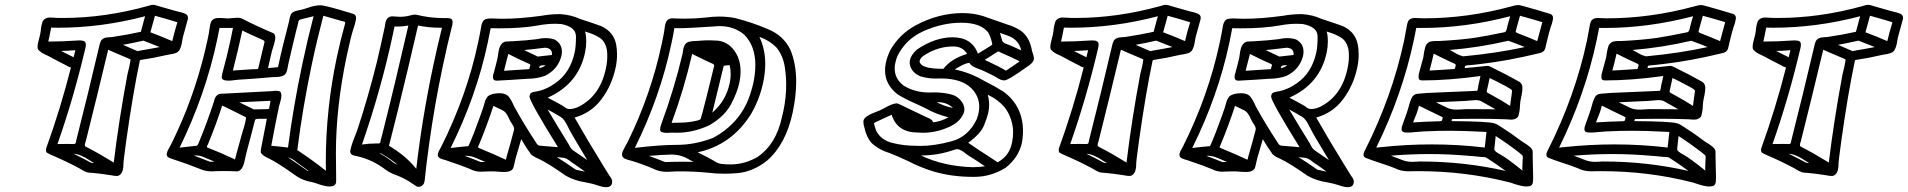

<svg xmlns="http://www.w3.org/2000/svg" viewBox="-20 -759 8009 806"><path d="M289.1 -518.6 296.4 -548.3Q266.6 -545.9 236.8 -544.9Q262.7 -531.2 289.1 -518.6ZM703.1 -586.4Q712.4 -626 724.6 -665.5Q677.7 -680.2 630.4 -692.9L625 -672.9Q617.7 -647.9 611.3 -623.5Q658.2 -606 703.1 -586.4ZM557.1 -544.4 572.3 -547.4Q611.3 -553.7 650.4 -561.5L582 -588.4Q539.1 -578.6 496.1 -570.8Q526.9 -558.1 557.1 -544.4ZM457.5 -76.7Q479 -254.4 515.1 -447.3L522.9 -479.5Q525.4 -491.2 526.9 -500.5Q527.8 -504.9 527.8 -507.3Q527.8 -509.8 526.9 -510.3Q493.7 -524.9 460.4 -538.6L434.1 -550.3Q384.8 -343.8 340.3 -167Q337.4 -159.2 336.4 -154.3V-150.9Q336.4 -149.4 336.7 -147Q336.9 -144.5 344.2 -141.1Q395 -115.2 455.1 -78.1ZM375 -74.2 357.9 -85Q316.9 -112.3 289.6 -113.3Q326.7 -95.2 362.8 -75.7ZM289.1 -154.3Q296.9 -154.3 298.3 -160.2L299.8 -168.5Q350.1 -366.7 396.5 -564.9Q398.9 -577.6 402.8 -585.4Q409.7 -602.1 440.9 -603Q446.3 -603 450.7 -603.5Q516.1 -613.3 571.3 -625.5Q576.2 -641.1 580.1 -657.7Q584 -674.3 589.4 -690.9Q405.3 -642.6 225.1 -642.6L194.8 -643.1L187 -604L182.6 -584.5Q242.7 -584.5 302.7 -588.9L314 -589.4Q328.6 -589.4 335 -585Q340.3 -581.1 340.3 -570.8Q340.3 -564.9 338.4 -556.6L337.9 -554.7Q288.1 -343.8 221.2 -154.3Q242.2 -154.8 263.7 -154.8ZM471.7 -20.5H467.8Q461.9 -20.5 455.6 -21.5L451.7 -22.5Q402.8 -30.3 368.2 -33.2Q355 -33.2 343.8 -36.1Q334.5 -39.1 311.5 -53.2Q255.4 -83 198.2 -107.4Q180.7 -115.2 176.8 -118.2Q172.9 -121.6 172.9 -128.9Q172.9 -132.3 173.8 -136.2Q233.9 -302.2 277.8 -475.6Q266.6 -478.5 256.3 -485.4Q225.1 -501 187.5 -521.5Q181.2 -524.9 173.8 -528.3Q152.8 -536.6 140.1 -550.8Q137.7 -555.2 137.7 -562.5Q137.7 -569.8 140.1 -580.6Q142.1 -589.4 144.5 -598.1Q147 -606.9 148.4 -613.8Q149.9 -619.6 150.9 -628.4Q151.9 -640.6 154.3 -652.8Q155.3 -656.2 157.7 -665.5Q160.2 -674.8 171.9 -681.6Q179.7 -685.5 189 -685.5Q198.7 -685.5 208 -684.6Q215.3 -683.6 243.7 -683.6Q419.4 -683.6 600.6 -733.9Q614.3 -738.8 622.6 -738.8Q630.4 -738.8 644 -733.9L659.2 -729.5Q687.5 -721.7 715.8 -713.4Q720.2 -711.9 727.1 -710.4Q743.2 -707.5 757.8 -701.2Q769 -695.8 769 -684.6Q769 -681.6 768.6 -678.7Q757.8 -640.6 747.6 -602.5L744.6 -586.4L742.7 -574.2Q739.7 -560.1 732.9 -547.9Q726.1 -538.6 714.4 -535.2Q702.6 -531.7 691.4 -530.3L680.2 -528.3Q619.1 -514.2 582.5 -509.3Q570.8 -507.8 569.1 -506.8Q567.4 -505.9 566.4 -501.5Q537.6 -364.7 510.7 -173.3Q498 -82.5 498 -69.3Q498 -68.8 498 -63.2Q498 -57.6 495.6 -46.4Q493.2 -34.7 486.1 -27.6Q479 -20.5 471.7 -20.5Z M1269 -43 1255.9 -52.7 1264.6 -46.9Q1269 -43.5 1269 -43ZM972.2 -110.8 973.1 -114.3 971.7 -109.9 973.6 -117.7 974.1 -118.7 995.6 -196.8Q1006.3 -229.5 1011.2 -252.9Q1012.7 -259.8 1012.7 -263.2Q1012.7 -266.1 1011.7 -267.1Q918.9 -314 912.6 -315.4Q885.3 -231 853 -153.3Q849.6 -147.9 849.1 -145Q848.6 -143.6 848.6 -142.6Q848.6 -140.6 849.6 -140.1Q905.3 -118.7 966.3 -89.8ZM1348.1 -42Q1347.7 -61 1347.7 -80.1Q1347.7 -301.3 1394.5 -521.5Q1409.2 -589.8 1428.2 -658.2L1428.7 -660.6Q1429.2 -661.6 1429.2 -663.1Q1429.2 -668 1422.9 -668.9Q1416.5 -669.9 1398.9 -675.3Q1341.8 -691.9 1337.4 -692.9Q1311 -592.8 1289.6 -492.2Q1251 -310.5 1228 -128.9Q1290.5 -87.9 1348.1 -42ZM1276.4 -41Q1254.9 -57.1 1227.5 -76.2Q1207.5 -93.8 1189 -98.1Q1229.5 -71.3 1269 -43ZM733.9 -139.2Q763.7 -143.1 794.4 -146Q800.3 -146 805.2 -147.2Q810.1 -148.4 814.9 -161.1Q850.1 -246.6 877.9 -332Q884.3 -362.8 905.3 -365.2Q946.8 -367.7 1123 -376.5Q1130.9 -377.9 1138.2 -377.9L1148.9 -377Q1161.1 -376 1161.1 -358.4Q1161.1 -351.1 1159.2 -341.3Q1157.7 -334.5 1155.3 -326.9Q1152.8 -319.3 1151.4 -313Q1136.2 -240.7 1118.7 -147Q1154.3 -144 1189 -139.6Q1211.9 -315.4 1249.5 -491.7Q1270.5 -591.3 1296.4 -690.9L1242.7 -677.7Q1233.9 -675.8 1231.9 -665.5L1231.4 -660.6Q1228 -646.5 1224.1 -632.8Q1211.4 -582 1189.9 -488.3L1186.5 -469.7Q1183.1 -453.1 1175.3 -445.3Q1162.6 -435.5 1134.3 -435.5Q1128.4 -435.5 1122.6 -435.1Q1022.5 -426.3 979.5 -424.3Q971.2 -423.8 962.4 -422.4Q950.2 -420.4 939.5 -420.4Q910.6 -420.4 910.6 -435.1Q911.1 -440.4 913.6 -452.1Q934.1 -526.9 948.7 -595.7L958 -641.6H901.4L891.6 -592.3Q842.8 -361.8 733.9 -139.2ZM1045.4 -299.8 1102.1 -300.8Q1109.4 -300.8 1110.4 -305.7Q1110.8 -307.6 1110.8 -309.8Q1110.8 -312 1115.7 -335.9L984.4 -329.6ZM861.3 -80.1Q870.6 -80.6 880.4 -80.6Q856.9 -90.8 833 -100.1Q818.8 -106.4 802.7 -106.4L793.9 -106ZM957.5 -462.9 1039.1 -468.3Q1060.5 -468.3 1063.5 -469.7L1076.7 -524.9Q1088.9 -576.2 1089.4 -577.9Q1089.8 -579.6 1090.3 -581.1V-582.5Q1090.3 -587.4 1085.4 -590.3Q1031.7 -613.8 997.1 -630.9L990.7 -601.6Q980 -551.3 957.5 -462.9ZM1363.3 23.9Q1343.3 23.9 1307.6 10.7Q1294.9 6.3 1286.6 4.9Q1253.4 -1 1226.1 -18.6Q1142.6 -78.1 1109.4 -93.3Q1078.6 -106.9 1074.7 -120.1V-123Q1074.7 -129.9 1076.2 -136.7L1100.1 -260.3H1067.9Q1059.1 -260.3 1055.4 -259.5Q1051.8 -258.8 1049.8 -252.4Q1032.7 -184.6 1014.2 -116.7Q1007.3 -85.4 1004.4 -73.2Q994.1 -39.6 974.1 -39.6Q947.3 -41 919.9 -41Q898.9 -41 887.7 -40.5Q878.9 -39.6 870.6 -39.6Q848.6 -39.6 829.6 -45.9Q763.7 -72.3 701.2 -92.3Q679.7 -97.7 679.7 -111.3Q679.7 -113.3 680.2 -115.2Q682.6 -126.5 693.4 -144Q701.7 -158.7 721.2 -201.2Q808.1 -387.7 853 -600.1Q858.4 -626.5 859.4 -637.7L861.8 -652.3Q863.3 -660.2 865.7 -667Q873.5 -681.2 890.1 -683.1L904.3 -683.6Q913.6 -683.6 922.1 -682.6Q930.7 -681.6 936 -681.6Q971.7 -684.6 976.6 -684.6Q987.8 -684.6 995.1 -681.2Q1059.1 -648.4 1126.5 -620.1Q1135.7 -614.7 1135.7 -601.6Q1135.7 -598.6 1135.3 -595.2L1133.3 -584.5Q1132.3 -578.1 1121.6 -544.9Q1113.3 -508.8 1105 -473.1L1147 -477.1Q1164.6 -560.1 1191.9 -663.1L1195.8 -681.2Q1198.2 -694.8 1204.6 -703.6Q1212.9 -711.9 1233.4 -715.8Q1247.6 -717.8 1270.5 -725.6Q1299.8 -736.8 1325.7 -736.8Q1346.7 -736.8 1464.8 -700.2Q1474.6 -695.8 1474.6 -683.6Q1474.6 -680.2 1474.1 -676.3Q1469.7 -654.3 1464.4 -640.6Q1453.1 -606.9 1435.5 -524.4Q1390.1 -309.1 1390.1 -114.7Q1390.1 -92.3 1390.6 -70.3Q1391.1 -34.7 1391.1 -15.1V0.5Q1390.6 5.9 1390.6 7.8Q1387.2 23.9 1363.3 23.9Z M1499.5 -152.3Q1528.8 -156.7 1557.1 -156.7H1569.3Q1575.7 -156.7 1577.1 -163.6L1578.6 -172.4L1583 -188Q1587.9 -208 1592.8 -227.5Q1636.2 -398.9 1694.3 -651.9Q1670.9 -647.5 1648.4 -647.5L1636.2 -647.9L1630.4 -620.1Q1580.6 -385.3 1499.5 -152.3ZM1727.5 -50.3Q1752.4 -265.6 1798.3 -481.4Q1815.4 -562 1835.4 -642.6H1826.7Q1779.3 -642.6 1734.9 -651.9Q1692.9 -468.8 1647.9 -286.1Q1626 -197.3 1620.6 -177.7L1612.8 -147Q1682.1 -106.9 1727.5 -50.3ZM1579.6 -114.7 1573.7 -115.2Q1598.6 -102.1 1621.1 -85Q1634.3 -72.8 1649.4 -66.9Q1622.6 -89.8 1591.3 -107.9L1586.9 -110.4Q1584.5 -111.3 1583 -112.8L1581.1 -113.8ZM1737.3 25.4Q1732.4 25.4 1728 22.9L1713.4 13.2Q1681.6 -9.3 1645.5 -22.9Q1621.1 -31.2 1599.6 -45.9Q1546.4 -87.4 1482.4 -102.5L1475.6 -104Q1450.2 -107.4 1450.2 -123V-126Q1456.1 -153.3 1467.8 -181.6Q1473.6 -196.3 1479 -210.4Q1524.4 -347.2 1562 -498Q1578.1 -565.9 1595.2 -646Q1596.2 -653.8 1597.7 -662.1Q1603.5 -689.5 1626 -690.4Q1634.3 -690.4 1641.4 -689.5Q1648.4 -688.5 1658.7 -688.5Q1680.7 -688.5 1698.7 -693.4Q1714.4 -697.8 1721.7 -697.8Q1726.1 -697.8 1729.5 -696.8Q1784.7 -683.1 1844.2 -683.1H1859.4Q1878.4 -682.6 1879.4 -670.4Q1879.9 -668 1879.9 -665Q1879.9 -658.2 1877.9 -650.4L1875 -639.2Q1857.4 -569.8 1838.9 -481.9Q1804.2 -318.4 1781.7 -155.8Q1767.6 -53.7 1763.2 -4.9L1761.2 6.3Q1759.8 11.7 1755.9 16.6Q1747.6 25.4 1737.3 25.4Z M2095.7 -461.9Q2148.4 -464.8 2201.7 -468.8L2206.5 -486.8Q2206.5 -489.7 2181.2 -500Q2165.5 -506.3 2113.8 -532.7Q2105 -497.1 2095.7 -461.9ZM2243.7 -473.1Q2255.9 -475.1 2267.1 -482.4L2270 -485.4Q2267.1 -484.9 2263.7 -484.9H2260.7Q2245.6 -484.9 2244.1 -477.1ZM2237.3 -521.5Q2267.1 -524.4 2297.4 -528.3V-532.2Q2297.4 -545.9 2288.6 -552.2Q2280.3 -558.6 2267.6 -558.6L2262.7 -558.1Q2221.2 -552.7 2180.2 -548.8ZM2066.4 -420.4H2064.9Q2049.3 -420.4 2049.3 -436Q2049.3 -439.9 2050.3 -445.3L2051.8 -449.2Q2064.9 -498 2068.8 -516.1Q2069.8 -521.5 2070.8 -529.1Q2071.8 -536.6 2073.2 -544.9Q2074.2 -548.8 2076.4 -557.4Q2078.6 -565.9 2085.4 -574.2Q2092.3 -582.5 2102.5 -584.5Q2110.4 -585.4 2120.6 -585.4Q2127.9 -585.4 2132.3 -585.9Q2189.5 -588.9 2234.9 -594.7Q2253.4 -599.1 2270.5 -599.1Q2290 -599.1 2307.6 -593.3Q2338.9 -576.2 2338.9 -542Q2338.9 -532.7 2336.4 -522.5Q2321.3 -466.8 2267.1 -440.4Q2234.9 -428.7 2192.9 -428.2Q2125 -423.3 2066.4 -420.4ZM2445.3 -86.9Q2376 -201.2 2365.2 -224.6Q2349.6 -258.3 2334.5 -267.6Q2307.6 -284.2 2278.8 -299.3Q2320.3 -229 2366.2 -155.3Q2374.5 -136.7 2384.3 -128.9Q2415 -108.4 2445.3 -86.9ZM2435.5 -38.6Q2409.2 -58.1 2377.9 -79.1Q2362.3 -92.8 2347.7 -96.2L2317.4 -99.6Q2351.6 -78.6 2397.5 -46.4Q2417 -43 2435.5 -38.6ZM1871.6 -137.7Q1904.8 -142.1 1946.3 -145.5Q1967.8 -192.4 1994.1 -266.6Q2011.7 -314.5 2014.2 -327.1Q2017.6 -342.3 2027.3 -354Q2043 -367.7 2077.6 -367.7Q2105 -367.7 2117.2 -351.1Q2127.4 -337.4 2134.3 -321.3Q2137.7 -313 2142.1 -305.7Q2178.2 -239.7 2231.4 -158.7Q2236.8 -148.4 2246.1 -147.5Q2288.1 -144.5 2322.3 -141.1Q2202.6 -333.5 2202.6 -354.5V-355.5Q2203.1 -357.4 2205.6 -364.3Q2208 -371.1 2225.6 -374Q2269 -380.4 2309.6 -408.7Q2374 -452.6 2392.6 -540Q2397.9 -564.5 2397.9 -605.5Q2397.9 -646.5 2335.4 -658.2Q2322.8 -659.2 2310.5 -659.2Q2274.9 -659.2 2237.3 -651.9Q2170.9 -640.1 2074.2 -640.1L2039.6 -640.6Q2034.2 -610.8 2027.8 -581.1Q1980 -355.5 1871.6 -137.7ZM2103.5 -88.4 2108.9 -108.9Q2124.5 -162.1 2137.7 -213.4Q2138.2 -215.3 2138.2 -217.3Q2138.2 -227.1 2128.9 -239.7Q2123.5 -247.1 2117.2 -260.3Q2106 -287.1 2091.8 -294.9L2051.3 -314.5Q2024.4 -232.4 1990.7 -151.4Q1986.3 -143.1 1986.3 -141.6V-141.1Q1986.3 -139.6 1992.7 -136.7Q2060.5 -108.9 2103.5 -88.4ZM1998.5 -78.6Q2007.8 -79.1 2017.6 -79.1Q1998 -87.4 1977.3 -96.2Q1956.5 -105 1939 -105L1931.2 -104.5Q1962.4 -93.3 1998.5 -78.6ZM2370.6 -301.3Q2388.2 -301.3 2408.2 -310.5Q2499 -355.5 2523.4 -471.2Q2529.3 -497.6 2529.3 -523.9Q2529.3 -536.1 2527.8 -548.3Q2521.5 -584.5 2497.8 -600.1Q2474.1 -615.7 2440.9 -625L2436 -627L2439 -614.7Q2440.9 -599.6 2440.9 -585Q2440.9 -561.5 2436 -538.6Q2408.2 -406.2 2279.3 -349.1Q2337.9 -318.4 2348.6 -310.5Q2358.4 -301.3 2370.6 -301.3ZM2524.4 26.9Q2510.3 26.9 2485.4 18.1Q2468.8 12.2 2439.9 6.8Q2392.6 0 2355 -21.5Q2279.3 -74.7 2241.2 -92.3Q2210.4 -105 2204.6 -118.2Q2191.4 -134.8 2168 -174.8L2155.8 -132.8Q2143.6 -95.2 2136.2 -58.6Q2131.3 -37.1 2097.7 -37.1Q2080.6 -37.1 2067.4 -38.6Q2058.1 -39.6 2052.2 -39.6Q2023.9 -39.6 1995.1 -38.1Q1973.1 -39.1 1954.6 -48.8Q1920.4 -63.5 1851.6 -86.4Q1835.4 -90.8 1829.1 -93.8Q1817.9 -98.6 1817.9 -108.4Q1817.9 -110.8 1818.4 -113.8Q1819.8 -121.6 1827.1 -133.8L1831.5 -141.6Q1939.9 -357.4 1987.3 -581.5Q1995.1 -617.2 2001 -652.8Q2005.9 -675.3 2020.5 -679.2Q2030.3 -681.6 2041.5 -681.6Q2052.2 -681.6 2064.2 -680.9Q2076.2 -680.2 2088.4 -680.2Q2163.1 -680.2 2253.4 -692.9Q2291.5 -699.7 2328.6 -699.7H2333.5Q2378.9 -696.3 2411.6 -680.7Q2484.9 -656.7 2504.9 -648.9Q2555.7 -625 2566.4 -573.2Q2570.3 -552.2 2570.3 -530.3Q2570.3 -503.4 2564.5 -475.6Q2548.8 -400.9 2504.4 -341.8Q2461.9 -285.2 2392.1 -265.6Q2447.3 -168.5 2507.8 -70.8Q2529.8 -34.2 2538.6 -21Q2543.5 -15.1 2547.4 -7.8Q2549.8 -2.9 2549.8 3.4Q2549.8 6.3 2549.3 9.8Q2545.4 26.9 2524.4 26.9Z M2970.2 -286.1Q3027.3 -335.4 3043 -409.2Q3047.4 -429.2 3047.4 -448.2Q3047.4 -467.8 3042.5 -485.8L3018.1 -482.9Q2994.6 -384.3 2970.2 -286.1ZM2799.3 -243.2 2834.5 -244.1Q2871.6 -244.1 2909.2 -253.4Q2918.9 -256.3 2921.1 -259.5Q2923.3 -262.7 2946.3 -353.5Q2976.6 -478.5 2978 -482.4V-483.9Q2978 -488.3 2972.4 -491Q2966.8 -493.7 2937 -507.3Q2931.6 -510.3 2919.4 -516.1Q2914.6 -518.1 2907 -522Q2899.4 -525.9 2885.7 -532.7Q2852.1 -386.7 2799.3 -243.2ZM2779.3 -201.2Q2767.6 -201.2 2758.8 -204.1Q2751 -206.5 2751 -216.3Q2751 -219.7 2752 -224.1L2753.9 -231.9Q2811 -386.7 2845.2 -532.7L2848.1 -551.8Q2850.1 -561 2854 -569.3Q2860.8 -581.1 2873.5 -584Q2886.2 -586.9 2898.9 -586.9Q2904.8 -586.9 2909.7 -587.4Q2933.1 -589.8 2957 -589.8Q2969.2 -589.8 2992.9 -588.4Q3016.6 -586.9 3043 -567.9Q3088.9 -527.3 3088.9 -460Q3088.9 -436 3083 -408.7Q3075.2 -372.6 3049.6 -322.8Q3023.9 -272.9 2961.4 -235.4L2957 -232.9Q2889.6 -201.7 2820.8 -201.7L2803.2 -202.1Q2794.4 -202.1 2789.3 -201.7Q2784.2 -201.2 2779.3 -201.2ZM2645 -138.2Q2751 -150.9 2821.3 -150.9Q2897.5 -150.9 2973.6 -180.2Q3096.7 -247.1 3133.3 -376.5Q3138.7 -393.6 3142.6 -411.1Q3150.9 -451.7 3150.9 -485.8Q3150.9 -565.4 3105 -612.8Q3062 -649.4 3001.5 -649.4Q2989.3 -649.4 2976.1 -647.9Q2870.1 -640.6 2829.1 -640.6L2811 -641.1Q2805.7 -607.9 2798.3 -575.2Q2751.5 -353 2645 -138.2ZM2772.5 -78.6Q2810.1 -80.1 2847.2 -80.1L2891.6 -79.6Q2883.8 -83 2876 -87.4Q2843.8 -108.4 2803.7 -110.4Q2754.4 -109.4 2704.1 -104.5Q2726.6 -96.7 2772.5 -78.6ZM3047.9 -68.8Q3106 -68.8 3161.1 -100.6Q3238.3 -154.3 3262.2 -266.1L3268.6 -293Q3280.3 -348.6 3280.3 -402.8Q3280.3 -440.9 3274.4 -478Q3267.6 -523.9 3240.7 -558.1Q3210.4 -589.4 3168 -604Q3192.4 -552.7 3192.4 -490.7Q3192.4 -453.1 3183.6 -412.1Q3168.9 -341.8 3131.3 -277.8Q3049.8 -149.9 2908.7 -119.6Q2959.5 -94.7 2979.5 -82.5Q2993.2 -72.8 3009.3 -70.8Q3025.4 -68.8 3047.9 -68.8ZM3021 -29.8Q2984.9 -29.8 2949.7 -34.2Q2893.1 -39.6 2835.4 -39.6Q2814 -39.6 2802 -38.6Q2790 -37.6 2778.8 -37.6Q2747.6 -37.6 2719.7 -51.8Q2710 -56.2 2701.7 -59.6Q2651.4 -78.6 2626.5 -85.4Q2616.2 -87.4 2606.9 -91.3Q2591.3 -96.7 2591.3 -110.4Q2591.3 -113.3 2591.8 -116.7Q2593.8 -126.5 2615.2 -163.6Q2712.9 -362.3 2758.3 -576.7Q2769.5 -629.4 2770 -640.1Q2770.5 -646.5 2772 -653.3Q2775.4 -669.4 2783.2 -675.8Q2791 -682.1 2803.2 -682.1Q2814.5 -682.1 2821.3 -681.2L2856 -680.7Q2900.4 -680.7 2943.8 -685.5Q2972.2 -689.5 2999 -689.5Q3032.2 -689.5 3064 -683.6Q3137.2 -665.5 3204.6 -636.2Q3268.1 -610.4 3297.4 -551.3Q3322.3 -492.7 3322.3 -416Q3322.3 -356.4 3307.6 -286.6Q3278.8 -152.3 3198.7 -83.5Q3139.6 -37.6 3075.7 -32.2Q3047.9 -29.8 3021 -29.8Z M3940.4 -470.2Q3972.2 -512.2 4039.6 -532.7Q4022 -564 3981 -564Q3921.4 -564 3866.2 -530.8Q3843.8 -518.1 3840.8 -504.4Q3840.3 -502.9 3840.3 -501.5Q3840.3 -493.2 3852.1 -484.4Q3875 -470.2 3931.6 -470.2ZM4168 -77.6Q4209 -100.6 4222.7 -140.1Q4226.6 -151.9 4229 -163.6Q4232.9 -183.1 4232.9 -202.1Q4232.9 -210 4232.4 -217.8Q4227.1 -269.5 4197.3 -308.6Q4168 -342.3 4126.5 -361.3Q4132.3 -340.3 4132.3 -318.8Q4132.3 -301.8 4128.4 -284.2Q4125 -269 4111.1 -233.4Q4097.2 -197.8 4044.4 -159.7Q4077.6 -136.2 4137.2 -98.1Q4161.1 -82.5 4168 -77.6ZM4063.5 -57.1Q4088.9 -57.1 4114.7 -61Q4080.6 -84.5 4044.9 -106.4L4033.7 -114.7Q4011.2 -132.8 3998 -132.8Q3993.7 -132.8 3989.3 -131.3Q3918.9 -106.4 3848.6 -106.4H3845.7Q3941.9 -60.5 4063.5 -57.1ZM3844.7 -146.5Q3902.3 -146.5 3974.1 -165.8Q4045.9 -185.1 4080.6 -259.3Q4085.4 -272.5 4087.9 -284.7Q4090.8 -298.3 4090.8 -310.5Q4090.8 -346.7 4068.4 -376.5Q4027.8 -429.7 3929.2 -429.7L3907.7 -429.2Q3875 -429.2 3844.2 -438.5Q3809.6 -452.6 3800.3 -484.4Q3798.8 -490.7 3798.8 -496.6Q3798.8 -502 3799.8 -506.8Q3804.2 -527.8 3828.1 -550.3Q3904.8 -602.5 3979 -602.5Q4059.6 -602.5 4085.4 -533.7L4130.4 -561.5Q4144.5 -569.3 4145.5 -573.2Q4145.5 -575.2 4144.5 -578.6Q4138.2 -606.9 4127.4 -624Q4095.2 -663.6 4015.6 -663.6Q3936 -663.6 3856 -627.9Q3782.7 -594.7 3747.6 -524.4Q3741.7 -509.8 3738.8 -496.1Q3735.8 -483.4 3735.8 -471.7Q3735.8 -428.7 3772.9 -399.9Q3820.3 -370.6 3881.8 -370.6L3903.3 -371.1Q3937.5 -371.1 3971.2 -363Q4004.9 -355 4022.9 -323.2Q4028.3 -311.5 4028.3 -299.8Q4028.3 -294.9 4027.3 -290Q4024.9 -278.8 4012 -261Q3999 -243.2 3968.3 -228Q3912.1 -201.7 3855 -201.7Q3844.2 -201.7 3833.5 -202.6Q3746.1 -202.6 3723.1 -277.3L3693.4 -263.7Q3649.4 -243.7 3648.9 -242.2V-241.7Q3648.9 -236.8 3657.7 -210.9Q3678.2 -170.4 3727.1 -158.7Q3775.9 -147 3822.8 -147ZM3980.5 -305.7Q3955.6 -330.1 3916.5 -330.1H3912.1Q3939.9 -314.5 3980.5 -305.7ZM4202.6 -462.4 4221.7 -474.6Q4241.2 -487.8 4260.7 -501.5Q4222.7 -520.5 4180.7 -538.6Q4173.8 -543 4170.9 -543Q4168.5 -543 4166 -541Q4154.3 -533.2 4142.6 -525.9Q4142.6 -525.4 4142.1 -525.4L4113.8 -507.8Q4181.6 -476.1 4202.6 -462.4ZM4267.1 -547.4Q4256.3 -593.8 4210.4 -609.4L4177.7 -621.1Q4183.1 -604.5 4187.5 -587.4Q4190.4 -578.6 4212.4 -571.8Q4227.1 -566.4 4267.1 -547.4ZM4071.8 -16.6H4062Q3973.1 -16.6 3892.6 -41Q3839.8 -58.1 3791.5 -83Q3744.6 -105 3714.8 -116.2Q3669.4 -129.9 3637.2 -160.2Q3617.2 -184.1 3608.9 -222.7Q3604.5 -235.8 3604.5 -246.1Q3604.5 -250 3605 -253.4Q3608.9 -271.5 3659.2 -290Q3674.8 -295.4 3692.4 -305.2Q3724.1 -323.7 3743.7 -325.2Q3750 -325.2 3781.2 -309.1Q3835.4 -283.7 3869.1 -267.1Q3892.1 -258.3 3895.5 -249.5Q3896.5 -248 3896.5 -246.6V-245.6Q3927.7 -248 3961.9 -266.6Q3909.7 -279.3 3864.7 -304.7Q3836.4 -318.8 3816.9 -327.1Q3780.3 -342.8 3747.6 -363.3Q3695.3 -404.3 3695.3 -463.4Q3695.3 -478.5 3698.7 -495.1Q3704.1 -521 3717.8 -549.3Q3756.8 -616.7 3825.2 -653.3Q3920.9 -704.1 4021.5 -704.1Q4066.4 -704.1 4107.4 -691.4L4208 -656.2Q4239.7 -647 4265.6 -629.9Q4303.2 -602.1 4312.5 -544.4L4315.9 -534.2Q4320.3 -522 4320.3 -513.2Q4320.3 -510.7 4319.8 -508.3Q4316.9 -494.6 4292 -479Q4211.9 -421.4 4195.8 -421.4Q4182.1 -421.4 4162.6 -434.1L4152.3 -440.4Q4105 -464.4 4088.4 -469.7Q4057.6 -480.5 4051.8 -492.2Q4050.3 -494.6 4045.9 -494.6Q4042 -494.6 4032 -491Q4022 -487.3 4008.1 -479.5Q3994.1 -471.7 3988.3 -467.3Q4051.3 -454.6 4109.9 -420.4Q4155.8 -397.5 4192.9 -374Q4274.4 -313.5 4274.4 -208.5Q4274.4 -192.9 4272.5 -176.8Q4271.5 -168.5 4270 -160.2Q4256.8 -98.1 4200.7 -54.2Q4138.2 -16.6 4071.8 -16.6Z M4540.5 -518.6 4547.9 -548.3Q4518.1 -545.9 4488.3 -544.9Q4514.2 -531.2 4540.5 -518.6ZM4954.6 -586.4Q4963.9 -626 4976.1 -665.5Q4929.2 -680.2 4881.8 -692.9L4876.5 -672.9Q4869.1 -647.9 4862.8 -623.5Q4909.7 -606 4954.6 -586.4ZM4808.6 -544.4 4823.7 -547.4Q4862.8 -553.7 4901.9 -561.5L4833.5 -588.4Q4790.5 -578.6 4747.6 -570.8Q4778.3 -558.1 4808.6 -544.4ZM4709 -76.7Q4730.5 -254.4 4766.6 -447.3L4774.4 -479.5Q4776.9 -491.2 4778.3 -500.5Q4779.3 -504.9 4779.3 -507.3Q4779.3 -509.8 4778.3 -510.3Q4745.1 -524.9 4711.9 -538.6L4685.5 -550.3Q4636.2 -343.8 4591.8 -167Q4588.9 -159.2 4587.9 -154.3V-150.9Q4587.9 -149.4 4588.1 -147Q4588.4 -144.5 4595.7 -141.1Q4646.5 -115.2 4706.5 -78.1ZM4626.5 -74.2 4609.4 -85Q4568.4 -112.3 4541 -113.3Q4578.1 -95.2 4614.3 -75.7ZM4540.5 -154.3Q4548.3 -154.3 4549.8 -160.2L4551.3 -168.5Q4601.6 -366.7 4647.9 -564.9Q4650.4 -577.6 4654.3 -585.4Q4661.1 -602.1 4692.4 -603Q4697.8 -603 4702.1 -603.5Q4767.6 -613.3 4822.8 -625.5Q4827.6 -641.1 4831.5 -657.7Q4835.4 -674.3 4840.8 -690.9Q4656.7 -642.6 4476.6 -642.6L4446.3 -643.1L4438.5 -604L4434.1 -584.5Q4494.1 -584.5 4554.2 -588.9L4565.4 -589.4Q4580.1 -589.4 4586.4 -585Q4591.8 -581.1 4591.8 -570.8Q4591.8 -564.9 4589.8 -556.6L4589.4 -554.7Q4539.6 -343.8 4472.7 -154.3Q4493.7 -154.8 4515.1 -154.8ZM4723.1 -20.5H4719.2Q4713.4 -20.5 4707 -21.5L4703.1 -22.5Q4654.3 -30.3 4619.6 -33.2Q4606.4 -33.2 4595.2 -36.1Q4585.9 -39.1 4563 -53.2Q4506.8 -83 4449.7 -107.4Q4432.1 -115.2 4428.2 -118.2Q4424.3 -121.6 4424.3 -128.9Q4424.3 -132.3 4425.3 -136.2Q4485.4 -302.2 4529.3 -475.6Q4518.1 -478.5 4507.8 -485.4Q4476.6 -501 4439 -521.5Q4432.6 -524.9 4425.3 -528.3Q4404.3 -536.6 4391.6 -550.8Q4389.2 -555.2 4389.2 -562.5Q4389.2 -569.8 4391.6 -580.6Q4393.6 -589.4 4396 -598.1Q4398.4 -606.9 4399.9 -613.8Q4401.4 -619.6 4402.3 -628.4Q4403.3 -640.6 4405.8 -652.8Q4406.7 -656.2 4409.2 -665.5Q4411.6 -674.8 4423.3 -681.6Q4431.2 -685.5 4440.4 -685.5Q4450.2 -685.5 4459.5 -684.6Q4466.8 -683.6 4495.1 -683.6Q4670.9 -683.6 4852.1 -733.9Q4865.7 -738.8 4874 -738.8Q4881.8 -738.8 4895.5 -733.9L4910.6 -729.5Q4939 -721.7 4967.3 -713.4Q4971.7 -711.9 4978.5 -710.4Q4994.6 -707.5 5009.3 -701.2Q5020.5 -695.8 5020.5 -684.6Q5020.5 -681.6 5020 -678.7Q5009.3 -640.6 4999 -602.5L4996.1 -586.4L4994.1 -574.2Q4991.2 -560.1 4984.4 -547.9Q4977.5 -538.6 4965.8 -535.2Q4954.1 -531.7 4942.9 -530.3L4931.6 -528.3Q4870.6 -514.2 4834 -509.3Q4822.3 -507.8 4820.6 -506.8Q4818.8 -505.9 4817.9 -501.5Q4789.1 -364.7 4762.2 -173.3Q4749.5 -82.5 4749.5 -69.3Q4749.5 -68.8 4749.5 -63.2Q4749.5 -57.6 4747.1 -46.4Q4744.6 -34.7 4737.5 -27.6Q4730.5 -20.5 4723.1 -20.5Z M5209 -461.9Q5261.7 -464.8 5314.9 -468.8L5319.8 -486.8Q5319.8 -489.7 5294.4 -500Q5278.8 -506.3 5227.1 -532.7Q5218.3 -497.1 5209 -461.9ZM5356.9 -473.1Q5369.1 -475.1 5380.4 -482.4L5383.3 -485.4Q5380.4 -484.9 5377 -484.9H5374Q5358.9 -484.9 5357.4 -477.1ZM5350.6 -521.5Q5380.4 -524.4 5410.6 -528.3V-532.2Q5410.6 -545.9 5401.9 -552.2Q5393.6 -558.6 5380.9 -558.6L5376 -558.1Q5334.5 -552.7 5293.5 -548.8ZM5179.7 -420.4H5178.2Q5162.6 -420.4 5162.6 -436Q5162.6 -439.9 5163.6 -445.3L5165 -449.2Q5178.2 -498 5182.1 -516.1Q5183.1 -521.5 5184.1 -529.1Q5185.1 -536.6 5186.5 -544.9Q5187.5 -548.8 5189.7 -557.4Q5191.9 -565.9 5198.7 -574.2Q5205.6 -582.5 5215.8 -584.5Q5223.6 -585.4 5233.9 -585.4Q5241.2 -585.4 5245.6 -585.9Q5302.7 -588.9 5348.1 -594.7Q5366.7 -599.1 5383.8 -599.1Q5403.3 -599.1 5420.9 -593.3Q5452.1 -576.2 5452.1 -542Q5452.1 -532.7 5449.7 -522.5Q5434.6 -466.8 5380.4 -440.4Q5348.1 -428.7 5306.2 -428.2Q5238.3 -423.3 5179.7 -420.4ZM5558.6 -86.9Q5489.3 -201.2 5478.5 -224.6Q5462.9 -258.3 5447.8 -267.6Q5420.9 -284.2 5392.1 -299.3Q5433.6 -229 5479.5 -155.3Q5487.8 -136.7 5497.6 -128.9Q5528.3 -108.4 5558.6 -86.9ZM5548.8 -38.6Q5522.5 -58.1 5491.2 -79.1Q5475.6 -92.8 5460.9 -96.2L5430.7 -99.6Q5464.8 -78.6 5510.7 -46.4Q5530.3 -43 5548.8 -38.6ZM4984.9 -137.7Q5018.1 -142.1 5059.6 -145.5Q5081.1 -192.4 5107.4 -266.6Q5125 -314.5 5127.4 -327.1Q5130.9 -342.3 5140.6 -354Q5156.2 -367.7 5190.9 -367.7Q5218.3 -367.7 5230.5 -351.1Q5240.7 -337.4 5247.6 -321.3Q5251 -313 5255.4 -305.7Q5291.5 -239.7 5344.7 -158.7Q5350.1 -148.4 5359.4 -147.5Q5401.4 -144.5 5435.5 -141.1Q5315.9 -333.5 5315.9 -354.5V-355.5Q5316.4 -357.4 5318.8 -364.3Q5321.3 -371.1 5338.9 -374Q5382.3 -380.4 5422.9 -408.7Q5487.3 -452.6 5505.9 -540Q5511.2 -564.5 5511.2 -605.5Q5511.2 -646.5 5448.7 -658.2Q5436 -659.2 5423.8 -659.2Q5388.2 -659.2 5350.6 -651.9Q5284.2 -640.1 5187.5 -640.1L5152.8 -640.6Q5147.5 -610.8 5141.1 -581.1Q5093.3 -355.5 4984.9 -137.7ZM5216.8 -88.4 5222.2 -108.9Q5237.8 -162.1 5251 -213.4Q5251.5 -215.3 5251.5 -217.3Q5251.5 -227.1 5242.2 -239.7Q5236.8 -247.1 5230.5 -260.3Q5219.2 -287.1 5205.1 -294.9L5164.6 -314.5Q5137.7 -232.4 5104 -151.4Q5099.6 -143.1 5099.6 -141.6V-141.1Q5099.6 -139.6 5106 -136.7Q5173.8 -108.9 5216.8 -88.4ZM5111.8 -78.6Q5121.1 -79.1 5130.9 -79.1Q5111.3 -87.4 5090.6 -96.2Q5069.8 -105 5052.2 -105L5044.4 -104.5Q5075.7 -93.3 5111.8 -78.6ZM5483.9 -301.3Q5501.5 -301.3 5521.5 -310.5Q5612.3 -355.5 5636.7 -471.2Q5642.6 -497.6 5642.6 -523.9Q5642.6 -536.1 5641.1 -548.3Q5634.8 -584.5 5611.1 -600.1Q5587.4 -615.7 5554.2 -625L5549.3 -627L5552.2 -614.7Q5554.2 -599.6 5554.2 -585Q5554.2 -561.5 5549.3 -538.6Q5521.5 -406.2 5392.6 -349.1Q5451.2 -318.4 5461.9 -310.5Q5471.7 -301.3 5483.9 -301.3ZM5637.7 26.9Q5623.5 26.9 5598.6 18.1Q5582 12.2 5553.2 6.8Q5505.9 0 5468.3 -21.5Q5392.6 -74.7 5354.5 -92.3Q5323.7 -105 5317.9 -118.2Q5304.7 -134.8 5281.2 -174.8L5269 -132.8Q5256.8 -95.2 5249.5 -58.6Q5244.6 -37.1 5210.9 -37.1Q5193.8 -37.1 5180.7 -38.6Q5171.4 -39.6 5165.5 -39.6Q5137.2 -39.6 5108.4 -38.1Q5086.4 -39.1 5067.9 -48.8Q5033.7 -63.5 4964.8 -86.4Q4948.7 -90.8 4942.4 -93.8Q4931.2 -98.6 4931.2 -108.4Q4931.2 -110.8 4931.6 -113.8Q4933.1 -121.6 4940.4 -133.8L4944.8 -141.6Q5053.2 -357.4 5100.6 -581.5Q5108.4 -617.2 5114.3 -652.8Q5119.1 -675.3 5133.8 -679.2Q5143.6 -681.6 5154.8 -681.6Q5165.5 -681.6 5177.5 -680.9Q5189.5 -680.2 5201.7 -680.2Q5276.4 -680.2 5366.7 -692.9Q5404.8 -699.7 5441.9 -699.7H5446.8Q5492.2 -696.3 5524.9 -680.7Q5598.1 -656.7 5618.2 -648.9Q5668.9 -625 5679.7 -573.2Q5683.6 -552.2 5683.6 -530.3Q5683.6 -503.4 5677.7 -475.6Q5662.1 -400.9 5617.7 -341.8Q5575.2 -285.2 5505.4 -265.6Q5560.5 -168.5 5621.1 -70.8Q5643.1 -34.2 5651.9 -21Q5656.7 -15.1 5660.6 -7.8Q5663.1 -2.9 5663.1 3.4Q5663.1 6.3 5662.6 9.8Q5658.7 26.9 5637.7 26.9Z M6196.8 -334.5Q6187.5 -338.9 6175.3 -338.9Q6162.1 -338.4 6148.9 -336.9L6132.3 -335.4Q6070.3 -333 6007.8 -329.6Q6033.7 -317.4 6059.1 -304.7Q6075.2 -298.8 6095.2 -298.8Q6104 -298.8 6113.8 -299.6Q6123.5 -300.3 6132.3 -300.8H6174.3Q6216.3 -300.8 6257.8 -300.3Q6228 -317.4 6197.8 -334V-333.5ZM6371.6 -42.5Q6370.6 -43.9 6370.6 -53.2Q6370.6 -63 6371.6 -80.1L6372.6 -96.2V-99.1Q6372.6 -101.6 6372.1 -104.2Q6371.6 -106.9 6356.9 -118.7Q6309.6 -155.3 6258.8 -188L6252.9 -132.3Q6252.9 -123.5 6280.8 -108.9Q6306.2 -95.2 6371.6 -42.5ZM6300.3 -41.5Q6261.7 -70.3 6220.2 -96.7Q6215.3 -100.1 6200.7 -100.1Q6195.8 -100.1 6192.4 -100.6Q6157.7 -104.5 6149.9 -104.5Q6062.5 -112.3 5981.4 -112.3Q5900.9 -112.3 5818.8 -105.5Q5845.7 -95.7 5872.6 -85Q5889.6 -79.6 5908.7 -79.6Q5916.5 -79.6 5924.8 -80.3Q5933.1 -81.1 5941.9 -81.1Q6127 -81.1 6300.3 -41.5ZM5757.3 -139.2 5778.3 -141.6 5775.4 -141.1Q5884.3 -152.8 5990.7 -152.8Q6103 -152.8 6212.9 -139.6Q6216.3 -173.8 6220.2 -205.1L6197.8 -206.1Q6124 -210 6068.8 -210L6015.1 -209.5Q5943.4 -207.5 5919.9 -204.6Q5904.8 -202.6 5890.6 -202.6Q5883.3 -202.6 5876.5 -203.1Q5863.8 -205.6 5863.8 -215.8V-217.3L5864.7 -226.1Q5866.7 -233.4 5869.6 -240.7Q5890.6 -297.4 5894.3 -313.7Q5897.9 -330.1 5905.3 -346.4Q5912.6 -362.8 5928.7 -365.2Q5971.2 -369.6 6013.2 -370.6Q6036.1 -371.1 6163.1 -377Q6172.4 -377.9 6181.2 -377.9Q6182.1 -377.9 6184.6 -390.1Q6185.5 -394.5 6185.5 -397.9L6194.8 -439.9Q6060.5 -421.4 5950.2 -421.4Q5935.1 -421.4 5935.1 -433.1V-437Q5935.1 -443.8 5936.5 -450.7L5938.5 -457.5Q5946.8 -487.8 5955.1 -518.6Q5956.1 -524.4 5957 -532.2Q5958 -540 5959.5 -546.9Q5960.9 -554.2 5964.1 -564.5Q5967.3 -574.7 5978.5 -582Q5987.3 -586.9 6010.7 -586.9H6022Q6107.4 -591.3 6169.4 -600.1Q6225.6 -608.9 6296.9 -624Q6302.7 -626 6306.2 -640.1L6306.6 -643.1Q6311 -663.1 6319.8 -690.9Q6131.8 -641.6 5949.2 -641.6H5925.3Q5920.9 -617.2 5915.5 -592.3Q5866.7 -361.8 5757.3 -139.2ZM6090.8 -489.3Q6044.4 -510.3 5998.5 -533.7Q5990.7 -498 5981 -462.9Q6038.1 -465.8 6076.2 -468.8H6081.1Q6084 -468.8 6085.7 -469.7Q6087.4 -470.7 6088.9 -475.6L6091.8 -488.8Q6091.3 -486.8 6090.8 -486.3H6089.8Q6089.4 -486.8 6089.6 -487.5Q6089.8 -488.3 6089.8 -488.8ZM6122.6 -522.5Q6266.1 -536.1 6380.9 -561.5Q6347.2 -575.2 6312 -587.9Q6188.5 -559.1 6065.9 -549.3Q6074.2 -545.4 6083 -540Q6102.5 -527.3 6122.6 -522.5ZM6433.1 -586.4Q6442.4 -621.6 6454.6 -666Q6407.7 -680.2 6360.8 -692.9Q6353 -667 6346.2 -640.6L6343.8 -630.9Q6343.3 -628.9 6342.8 -626V-625.5Q6342.8 -623 6353.5 -618.7Q6388.7 -605.5 6433.1 -586.4ZM6036.6 -266.6Q5986.8 -291.5 5936.5 -315.4Q5931.2 -290.5 5919.4 -264.2L5912.1 -245.1Q5961.4 -248.5 6022.5 -250Q6030.3 -250 6032.2 -252Q6034.2 -253.9 6034.7 -257.8L6036.1 -264.2V-265.6ZM6319.3 -314.5Q6322.3 -340.3 6326.2 -366.2Q6327.6 -373 6327.6 -377Q6327.1 -382.3 6317.4 -387.7Q6309.1 -392.1 6301.3 -397Q6261.2 -418.5 6233.4 -431.6L6223.1 -384.3L6221.7 -379.4Q6221.2 -377 6221.2 -373.5Q6221.2 -370.1 6245.1 -358.4Q6283.2 -337.4 6319.3 -314.5ZM6387.7 23.9Q6366.7 23.9 6325.7 9.3Q6317.9 6.3 6314 5.9Q6131.3 -40.5 5934.1 -40.5L5888.7 -40Q5859.9 -40.5 5835.9 -52.7L5824.7 -57.1Q5796.9 -67.4 5768.8 -76.4Q5740.7 -85.4 5713.4 -96.2Q5704.1 -99.6 5704.1 -109.4Q5704.1 -111.8 5704.6 -114.7Q5706.1 -121.6 5710 -127.9Q5824.7 -355.5 5874.5 -589.4Q5881.3 -623.5 5887.2 -657.7Q5888.2 -662.6 5891.1 -668.9Q5896.5 -682.6 5918 -683.6Q5925.8 -683.6 5932.9 -682.9Q5939.9 -682.1 5957.5 -682.1Q6139.6 -682.1 6323.7 -731.9L6328.6 -733.4Q6343.8 -737.8 6353.5 -737.8Q6358.9 -737.8 6365.5 -735.8Q6372.1 -733.9 6380.4 -731.9Q6426.8 -719.2 6488.8 -700.2Q6499.5 -695.8 6499.5 -683.1Q6499.5 -680.7 6499 -678.2L6497.6 -670.9Q6495.1 -658.2 6489.7 -645.5Q6483.4 -626.5 6471.7 -577.1L6466.8 -555.7Q6461.4 -538.6 6439.5 -535.2Q6308.6 -503.4 6197.8 -490.7Q6167.5 -486.8 6138.2 -484.4Q6130.9 -483.4 6130.4 -481.7Q6129.9 -480 6128.4 -473.1Q6175.3 -477.1 6222.2 -482.4H6224.1Q6231.4 -482.4 6242.7 -476.1Q6245.6 -474.1 6248.5 -473.1Q6302.2 -447.3 6358.4 -415.5Q6371.1 -406.7 6371.1 -391.1V-388.7Q6370.6 -374.5 6367.7 -359.9L6365.7 -351.6Q6361.3 -330.6 6360.8 -316.9Q6360.8 -301.3 6357.4 -285.6Q6356.9 -283.7 6354.7 -273.9Q6352.5 -264.2 6336.4 -258.3Q6329.6 -256.8 6322.3 -256.8Q6316.4 -256.8 6310.8 -257.6Q6305.2 -258.3 6300.3 -258.3Q6249 -260.3 6190.9 -260.3Q6114.7 -260.3 6083 -259.3Q6075.7 -259.3 6075.2 -258.1Q6074.7 -256.8 6073.2 -250.5Q6227.1 -249.5 6253.4 -241.2Q6264.2 -237.8 6276.4 -229.5Q6325.7 -198.2 6368.7 -165.5Q6373.5 -162.1 6380.4 -158.2Q6392.1 -150.9 6402.8 -141.8Q6413.6 -132.8 6414.1 -122.1V-106.4Q6414.1 -82.5 6415 -59.1Q6416 -33.2 6416 -16.6Q6416 -5.9 6415.5 1Q6415 5.9 6414.6 8.3Q6412.1 20.5 6399.4 22.9Q6394 23.9 6387.7 23.9Z M6964.4 -334.5Q6955.1 -338.9 6942.9 -338.9Q6929.7 -338.4 6916.5 -336.9L6899.9 -335.4Q6837.9 -333 6775.4 -329.6Q6801.3 -317.4 6826.7 -304.7Q6842.8 -298.8 6862.8 -298.8Q6871.6 -298.8 6881.3 -299.6Q6891.1 -300.3 6899.9 -300.8H6941.9Q6983.9 -300.8 7025.4 -300.3Q6995.6 -317.4 6965.3 -334V-333.5ZM7139.2 -42.5Q7138.2 -43.9 7138.2 -53.2Q7138.2 -63 7139.2 -80.1L7140.1 -96.2V-99.1Q7140.1 -101.6 7139.6 -104.2Q7139.2 -106.9 7124.5 -118.7Q7077.1 -155.3 7026.4 -188L7020.5 -132.3Q7020.5 -123.5 7048.3 -108.9Q7073.7 -95.2 7139.2 -42.5ZM7067.9 -41.5Q7029.3 -70.3 6987.8 -96.7Q6982.9 -100.1 6968.3 -100.1Q6963.4 -100.1 6960 -100.6Q6925.3 -104.5 6917.5 -104.5Q6830.1 -112.3 6749 -112.3Q6668.5 -112.3 6586.4 -105.5Q6613.3 -95.7 6640.1 -85Q6657.2 -79.6 6676.3 -79.6Q6684.1 -79.6 6692.4 -80.3Q6700.7 -81.1 6709.5 -81.1Q6894.5 -81.1 7067.9 -41.5ZM6524.9 -139.2 6545.9 -141.6 6543 -141.1Q6651.9 -152.8 6758.3 -152.8Q6870.6 -152.8 6980.5 -139.6Q6983.9 -173.8 6987.8 -205.1L6965.3 -206.1Q6891.6 -210 6836.4 -210L6782.7 -209.5Q6710.9 -207.5 6687.5 -204.6Q6672.4 -202.6 6658.2 -202.6Q6650.9 -202.6 6644 -203.1Q6631.3 -205.6 6631.3 -215.8V-217.3L6632.3 -226.1Q6634.3 -233.4 6637.2 -240.7Q6658.2 -297.4 6661.9 -313.7Q6665.5 -330.1 6672.9 -346.4Q6680.2 -362.8 6696.3 -365.2Q6738.8 -369.6 6780.8 -370.6Q6803.7 -371.1 6930.7 -377Q6939.9 -377.9 6948.7 -377.9Q6949.7 -377.9 6952.1 -390.1Q6953.1 -394.5 6953.1 -397.9L6962.4 -439.9Q6828.1 -421.4 6717.8 -421.4Q6702.6 -421.4 6702.6 -433.1V-437Q6702.6 -443.8 6704.1 -450.7L6706.1 -457.5Q6714.4 -487.8 6722.7 -518.6Q6723.6 -524.4 6724.6 -532.2Q6725.6 -540 6727.1 -546.9Q6728.5 -554.2 6731.7 -564.5Q6734.9 -574.7 6746.1 -582Q6754.9 -586.9 6778.3 -586.9H6789.6Q6875 -591.3 6937 -600.1Q6993.2 -608.9 7064.5 -624Q7070.3 -626 7073.7 -640.1L7074.2 -643.1Q7078.6 -663.1 7087.4 -690.9Q6899.4 -641.6 6716.8 -641.6H6692.9Q6688.5 -617.2 6683.1 -592.3Q6634.3 -361.8 6524.9 -139.2ZM6858.4 -489.3Q6812 -510.3 6766.1 -533.7Q6758.3 -498 6748.5 -462.9Q6805.7 -465.8 6843.8 -468.8H6848.6Q6851.6 -468.8 6853.3 -469.7Q6855 -470.7 6856.4 -475.6L6859.4 -488.8Q6858.9 -486.8 6858.4 -486.3H6857.4Q6856.9 -486.8 6857.2 -487.5Q6857.4 -488.3 6857.4 -488.8ZM6890.1 -522.5Q7033.7 -536.1 7148.4 -561.5Q7114.7 -575.2 7079.6 -587.9Q6956.1 -559.1 6833.5 -549.3Q6841.8 -545.4 6850.6 -540Q6870.1 -527.3 6890.1 -522.5ZM7200.7 -586.4Q7210 -621.6 7222.2 -666Q7175.3 -680.2 7128.4 -692.9Q7120.6 -667 7113.8 -640.6L7111.3 -630.9Q7110.8 -628.9 7110.4 -626V-625.5Q7110.4 -623 7121.1 -618.7Q7156.2 -605.5 7200.7 -586.4ZM6804.2 -266.6Q6754.4 -291.5 6704.1 -315.4Q6698.7 -290.5 6687 -264.2L6679.7 -245.1Q6729 -248.5 6790 -250Q6797.9 -250 6799.8 -252Q6801.8 -253.9 6802.2 -257.8L6803.7 -264.2V-265.6ZM7086.9 -314.5Q7089.8 -340.3 7093.8 -366.2Q7095.2 -373 7095.2 -377Q7094.7 -382.3 7085 -387.7Q7076.7 -392.1 7068.8 -397Q7028.8 -418.5 7001 -431.6L6990.7 -384.3L6989.3 -379.4Q6988.8 -377 6988.8 -373.5Q6988.8 -370.1 7012.7 -358.4Q7050.8 -337.4 7086.9 -314.5ZM7155.3 23.9Q7134.3 23.9 7093.3 9.3Q7085.4 6.3 7081.5 5.9Q6898.9 -40.5 6701.7 -40.5L6656.2 -40Q6627.4 -40.5 6603.5 -52.7L6592.3 -57.1Q6564.5 -67.4 6536.4 -76.4Q6508.3 -85.4 6481 -96.2Q6471.7 -99.6 6471.7 -109.4Q6471.7 -111.8 6472.2 -114.7Q6473.6 -121.6 6477.5 -127.9Q6592.3 -355.5 6642.1 -589.4Q6648.9 -623.5 6654.8 -657.7Q6655.8 -662.6 6658.7 -668.9Q6664.1 -682.6 6685.5 -683.6Q6693.4 -683.6 6700.4 -682.9Q6707.5 -682.1 6725.1 -682.1Q6907.2 -682.1 7091.3 -731.9L7096.2 -733.4Q7111.3 -737.8 7121.1 -737.8Q7126.5 -737.8 7133.1 -735.8Q7139.6 -733.9 7147.9 -731.9Q7194.3 -719.2 7256.3 -700.2Q7267.1 -695.8 7267.1 -683.1Q7267.1 -680.7 7266.6 -678.2L7265.1 -670.9Q7262.7 -658.2 7257.3 -645.5Q7251 -626.5 7239.3 -577.1L7234.4 -555.7Q7229 -538.6 7207 -535.2Q7076.2 -503.4 6965.3 -490.7Q6935.1 -486.8 6905.8 -484.4Q6898.4 -483.4 6897.9 -481.7Q6897.5 -480 6896 -473.1Q6942.9 -477.1 6989.7 -482.4H6991.7Q6999 -482.4 7010.3 -476.1Q7013.2 -474.1 7016.1 -473.1Q7069.8 -447.3 7126 -415.5Q7138.7 -406.7 7138.7 -391.1V-388.7Q7138.2 -374.5 7135.3 -359.9L7133.3 -351.6Q7128.9 -330.6 7128.4 -316.9Q7128.4 -301.3 7125 -285.6Q7124.5 -283.7 7122.3 -273.9Q7120.1 -264.2 7104 -258.3Q7097.2 -256.8 7089.8 -256.8Q7084 -256.8 7078.4 -257.6Q7072.8 -258.3 7067.9 -258.3Q7016.6 -260.3 6958.5 -260.3Q6882.3 -260.3 6850.6 -259.3Q6843.3 -259.3 6842.8 -258.1Q6842.3 -256.8 6840.8 -250.5Q6994.6 -249.5 7021 -241.2Q7031.7 -237.8 7043.9 -229.5Q7093.3 -198.2 7136.2 -165.5Q7141.1 -162.1 7147.9 -158.2Q7159.7 -150.9 7170.4 -141.8Q7181.2 -132.8 7181.6 -122.1V-106.4Q7181.6 -82.5 7182.6 -59.1Q7183.6 -33.2 7183.6 -16.6Q7183.6 -5.9 7183.1 1Q7182.6 5.9 7182.1 8.3Q7179.7 20.5 7167 22.9Q7161.6 23.9 7155.3 23.9Z M7488.8 -518.6 7496.1 -548.3Q7466.3 -545.9 7436.5 -544.9Q7462.4 -531.2 7488.8 -518.6ZM7902.8 -586.4Q7912.1 -626 7924.3 -665.5Q7877.4 -680.2 7830.1 -692.9L7824.7 -672.9Q7817.4 -647.9 7811 -623.5Q7857.9 -606 7902.8 -586.4ZM7756.8 -544.4 7772 -547.4Q7811 -553.7 7850.1 -561.5L7781.7 -588.4Q7738.8 -578.6 7695.8 -570.8Q7726.6 -558.1 7756.8 -544.4ZM7657.2 -76.7Q7678.7 -254.4 7714.8 -447.3L7722.7 -479.5Q7725.1 -491.2 7726.6 -500.5Q7727.5 -504.9 7727.5 -507.3Q7727.5 -509.8 7726.6 -510.3Q7693.4 -524.9 7660.2 -538.6L7633.8 -550.3Q7584.5 -343.8 7540 -167Q7537.1 -159.2 7536.1 -154.3V-150.9Q7536.1 -149.4 7536.4 -147Q7536.6 -144.5 7543.9 -141.1Q7594.7 -115.2 7654.8 -78.1ZM7574.7 -74.2 7557.6 -85Q7516.6 -112.3 7489.3 -113.3Q7526.4 -95.2 7562.5 -75.7ZM7488.8 -154.3Q7496.6 -154.3 7498 -160.2L7499.5 -168.5Q7549.8 -366.7 7596.2 -564.9Q7598.6 -577.6 7602.5 -585.4Q7609.4 -602.1 7640.6 -603Q7646 -603 7650.4 -603.5Q7715.8 -613.3 7771 -625.5Q7775.9 -641.1 7779.8 -657.7Q7783.7 -674.3 7789.1 -690.9Q7605 -642.6 7424.8 -642.6L7394.5 -643.1L7386.7 -604L7382.3 -584.5Q7442.4 -584.5 7502.4 -588.9L7513.7 -589.4Q7528.3 -589.4 7534.7 -585Q7540 -581.1 7540 -570.8Q7540 -564.9 7538.1 -556.6L7537.6 -554.7Q7487.8 -343.8 7420.9 -154.3Q7441.9 -154.8 7463.4 -154.8ZM7671.4 -20.5H7667.5Q7661.6 -20.5 7655.3 -21.5L7651.4 -22.5Q7602.5 -30.3 7567.9 -33.2Q7554.7 -33.2 7543.5 -36.1Q7534.2 -39.1 7511.2 -53.2Q7455.1 -83 7397.9 -107.4Q7380.4 -115.2 7376.5 -118.2Q7372.6 -121.6 7372.6 -128.9Q7372.6 -132.3 7373.5 -136.2Q7433.6 -302.2 7477.5 -475.6Q7466.3 -478.5 7456.1 -485.4Q7424.8 -501 7387.2 -521.5Q7380.9 -524.9 7373.5 -528.3Q7352.5 -536.6 7339.8 -550.8Q7337.4 -555.2 7337.4 -562.5Q7337.4 -569.8 7339.8 -580.6Q7341.8 -589.4 7344.2 -598.1Q7346.7 -606.9 7348.1 -613.8Q7349.6 -619.6 7350.6 -628.4Q7351.6 -640.6 7354 -652.8Q7355 -656.2 7357.4 -665.5Q7359.9 -674.8 7371.6 -681.6Q7379.4 -685.5 7388.7 -685.5Q7398.4 -685.5 7407.7 -684.6Q7415 -683.6 7443.4 -683.6Q7619.1 -683.6 7800.3 -733.9Q7814 -738.8 7822.3 -738.8Q7830.1 -738.8 7843.8 -733.9L7858.9 -729.5Q7887.2 -721.7 7915.5 -713.4Q7919.9 -711.9 7926.8 -710.4Q7942.9 -707.5 7957.5 -701.2Q7968.8 -695.8 7968.8 -684.6Q7968.8 -681.6 7968.3 -678.7Q7957.5 -640.6 7947.3 -602.5L7944.3 -586.4L7942.4 -574.2Q7939.5 -560.1 7932.6 -547.9Q7925.8 -538.6 7914.1 -535.2Q7902.3 -531.7 7891.1 -530.3L7879.9 -528.3Q7818.8 -514.2 7782.2 -509.3Q7770.5 -507.8 7768.8 -506.8Q7767.1 -505.9 7766.1 -501.5Q7737.3 -364.7 7710.4 -173.3Q7697.8 -82.5 7697.8 -69.3Q7697.8 -68.8 7697.8 -63.2Q7697.8 -57.6 7695.3 -46.4Q7692.9 -34.7 7685.8 -27.6Q7678.7 -20.5 7671.4 -20.5Z"/></svg>

Font: Third Street
Style: Regular
Weight: 400
Designer: GGBotNet
Foundry: GGBotNet
Version: 0.90